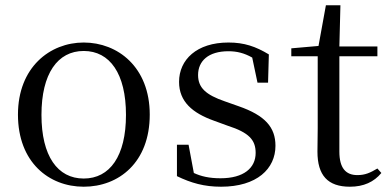

<svg xmlns="http://www.w3.org/2000/svg" viewBox="-20 -692 1476 727"><path d="M297 15C430 15 547 -77 547 -258C547 -438 426 -531 297 -531C169 -531 48 -437 48 -258C48 -78 165 15 297 15ZM297 -16C198 -16 137 -101 137 -257C137 -413 198 -499 297 -499C396 -499 457 -413 457 -257C457 -101 396 -16 297 -16Z M817 15C953 15 1023 -53 1023 -140C1023 -210 984 -255 883 -290L832 -308C759 -333 730 -360 730 -408C730 -461 769 -498 845 -498C877 -498 905 -491 935 -474L955 -379H995L998 -486C948 -516 905 -531 845 -531C725 -531 658 -466 658 -382C658 -307 709 -264 790 -235L842 -216C923 -190 948 -162 948 -113C948 -56 903 -17 815 -17C773 -17 742 -24 714 -37L694 -144H650V-25C704 1 753 15 817 15Z M1305 15C1357 15 1396 -3 1424 -37L1409 -54C1382 -38 1363 -29 1333 -29C1289 -29 1265 -56 1265 -118V-479H1409V-516H1265L1269 -672H1214L1186 -518L1083 -509V-479H1183V-207C1183 -171 1182 -150 1182 -118C1182 -28 1221 15 1305 15Z"/></svg>

Font: Harano Aji Mincho CN
Style: Regular
Weight: 400
Foundry: Masamichi Hosoda
Version: HaranoAjiMinchoCN-Regular version 20230610;ttx 4.39.4